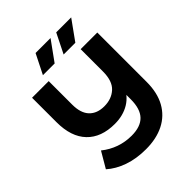

<svg xmlns="http://www.w3.org/2000/svg" viewBox="-270 -1059 1325 1325"><g transform="rotate(-45 392.5 -396.5)"><path d="M377.4 107.6Q283.4 107.6 208.7 81.3Q133.9 54.9 83.1 9.3L151 -106.4Q198.6 -68.2 254.7 -48.3Q310.8 -28.5 373.1 -28.5Q460.5 -28.5 503.3 -72.9Q546.1 -117.2 546.1 -210.8V-343.4L583.9 -317.9Q551.1 -241.4 490.4 -204.7Q429.8 -168 348.4 -168Q216.4 -168 144.2 -243.4Q71.9 -318.8 71.9 -461.4V-700H234.3V-470.6Q234.3 -387.5 273.7 -346.4Q313.1 -305.3 383 -305.3Q454.3 -305.3 500.2 -347.3Q546.1 -389.3 546.1 -482.2V-700H708.5V-218.9Q708.5 -112.6 668.1 -39.9Q627.7 32.8 553.3 70.2Q479 107.6 377.4 107.6ZM437 -757 508.9 -901.3H655.1L551.4 -757ZM235 -757 307.5 -901.3H453.6L349.4 -757Z"/></g></svg>

Font: Montserrat Alternates Thin
Style: Regular
Weight: 100
Designer: Julieta Ulanovsky
Foundry: Julieta Ulanovsky
Version: Version 9.000